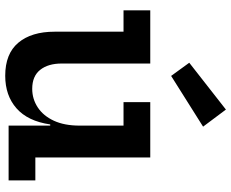

<svg xmlns="http://www.w3.org/2000/svg" viewBox="-95 -778 886 736"><g transform="rotate(90 348.0 -410.0)"><path d="M461.5 -440.5H371.5V-543H583.5V-102.5H671.5V0H461.5ZM223.5 -543V-203.5Q223.5 -151.5 247.8 -121Q272 -90.5 320.5 -90.5Q359.5 -90.5 391.8 -111.8Q424 -133 442.8 -173.5Q461.5 -214 461.5 -272L485 -159.5H457Q444.5 -73.5 395.2 -30.2Q346 13 270.5 13Q186 13 143.8 -37.2Q101.5 -87.5 101.5 -176.5V-440.5H19.5V-543ZM400 -833 465.5 -745.5 271 -623 220.5 -692.5Z"/></g></svg>

Font: Hepta Slab SemiBold
Style: Regular
Weight: 600
Designer: Michael LaGattuta
Foundry: Michael LaGattuta
Version: Version 1.102